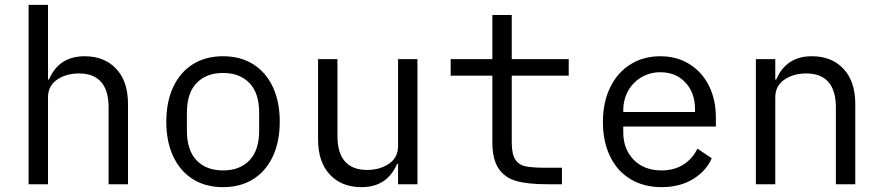

<svg xmlns="http://www.w3.org/2000/svg" viewBox="-20 -760 3640 792"><path d="M98 -740H178V-432H182Q223 -528 329 -528Q411 -528 459.5 -476Q508 -424 508 -331V0H428V-317Q428 -387 397 -422Q366 -457 306 -457Q253 -457 215.5 -431.5Q178 -406 178 -358V0H98Z M666 -258Q666 -340 694.5 -401Q723 -462 775.5 -495Q828 -528 900 -528Q972 -528 1024.5 -495Q1077 -462 1105.5 -401Q1134 -340 1134 -258Q1134 -176 1105.5 -115Q1077 -54 1024.5 -21Q972 12 900 12Q828 12 775.5 -21Q723 -54 694.5 -115Q666 -176 666 -258ZM1049 -221V-295Q1049 -376 1009 -417.5Q969 -459 900 -459Q831 -459 791 -417.5Q751 -376 751 -295V-221Q751 -140 791 -98.5Q831 -57 900 -57Q969 -57 1009 -98.5Q1049 -140 1049 -221Z M1622 -84H1618Q1577 12 1471 12Q1389 12 1340.5 -40Q1292 -92 1292 -185V-516H1372V-199Q1372 -129 1403 -94Q1434 -59 1494 -59Q1547 -59 1584.5 -84.5Q1622 -110 1622 -158V-516H1702V0H1622Z M2091 -172Q2091 -124 2106 -101.5Q2121 -79 2149.5 -73.5Q2178 -68 2235 -68H2298V0H2236Q2157 0 2109.5 -13.5Q2062 -27 2036.5 -65Q2011 -103 2011 -173V-448H1839V-516H2011V-698H2091V-516H2326V-448H2091Z M2467 -257Q2467 -338 2497 -399.5Q2527 -461 2580.5 -494.5Q2634 -528 2704 -528Q2772 -528 2824 -495.5Q2876 -463 2904.5 -406Q2933 -349 2933 -276V-238H2551V-214Q2551 -145 2594 -101Q2637 -57 2709 -57Q2760 -57 2798 -80.5Q2836 -104 2857 -147L2916 -107Q2892 -53 2837.5 -20.5Q2783 12 2709 12Q2636 12 2581 -21Q2526 -54 2496.5 -115Q2467 -176 2467 -257ZM2551 -305V-298H2847V-309Q2847 -377 2807.5 -419.5Q2768 -462 2704 -462Q2661 -462 2626 -441.5Q2591 -421 2571 -385Q2551 -349 2551 -305Z M3098 0V-516H3178V-432H3182Q3223 -528 3329 -528Q3411 -528 3459.5 -476Q3508 -424 3508 -331V0H3428V-317Q3428 -387 3397 -422Q3366 -457 3306 -457Q3253 -457 3215.5 -431.5Q3178 -406 3178 -358V0Z"/></svg>

Font: iA Writer Duo S
Style: Regular
Weight: 400
Designer: Mike Abbink, Paul van der Laan, Pieter van Rosmalen, Oliver Reichenstein
Foundry: Bold Monday and Information Architects Inc.
Version: Version 2.000